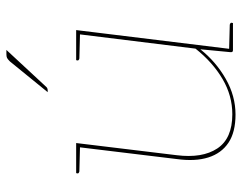

<svg xmlns="http://www.w3.org/2000/svg" viewBox="-98 -650 756 600"><g transform="rotate(-90 280.0 -350.0)"><path d="M222 8Q167 8 134 -14Q101 -36 88 -77Q75 -118 83 -176L121 -490H133L95 -176Q85 -96 116 -49Q147 -2 223 -2Q281 -2 333 -32.5Q385 -63 428 -117L474 -490H486L426 0H423Q416 0 417 -8L426 -102Q387 -53 333.5 -22.5Q280 8 222 8ZM423 0 425 -12 502 -10Q504 -10 506.5 -8.5Q509 -7 509 -5L508 0ZM124 -490 122 -478 45 -480Q43 -480 40.5 -481.5Q38 -483 38 -485L39 -490ZM477 -490 475 -478 398 -480Q396 -480 393.5 -481.5Q391 -483 391 -485L392 -490ZM411 -708H424L308 -583Q306 -581 303.5 -580Q301 -579 299 -579H292L388 -697Q395 -704 399 -706Q403 -708 411 -708Z"/></g></svg>

Font: Aleo Thin
Style: Italic
Weight: 250
Italic angle: -7°
Designer: Alessio Laiso
Foundry: Alessio Laiso
Version: Version 2.001;gftools[0.9.29]